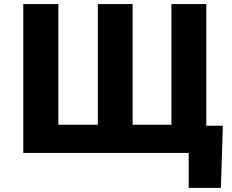

<svg xmlns="http://www.w3.org/2000/svg" viewBox="-20 -747 1134 938"><path d="M845.7 -132.8H1068.8L1059.1 170.9H901.9V0H845.7ZM93.8 0V-727.1H265.1V-137.7H458V-727.1H627.9V-137.7H817.4V-727.1H987.8V0Z"/></svg>

Font: My Font
Style: Regular
Weight: 500
Designer: Rasmus Andersson
Foundry: rsms
Version: Version 0.001